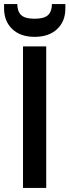

<svg xmlns="http://www.w3.org/2000/svg" viewBox="-38 -923 341 943"><path d="M189 -695V0H75V-695ZM283 -881Q283 -818 242.5 -780Q202 -742 132 -742Q62 -742 22 -780.5Q-18 -819 -18 -882V-903H47Q47 -867 66 -849Q85 -831 132 -831Q179 -831 198 -849Q217 -867 217 -903H283Z"/></svg>

Font: A Bank Premium Med
Style: Regular
Weight: 500
Designer: Ninad Kale (Devanagari), Jonny Pinhorn (Latin), Htun Naung (Myanmar)
Foundry: Indian Type Foundry
Version: 4.004